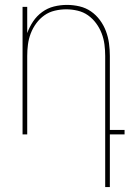

<svg xmlns="http://www.w3.org/2000/svg" viewBox="-20 -548 540 783"><path d="M409 215V-320Q409 -343 406 -366.5Q403 -390 394.5 -412Q386 -434 372 -453Q358 -472 339 -485.5Q320 -499 296.5 -504.5Q273 -510 250 -510Q227 -510 203.5 -504.5Q180 -499 161 -485.5Q142 -472 128 -453Q114 -434 105.5 -412Q97 -390 94 -366.5Q91 -343 91 -320V0H72V-520H91V-413Q100 -438 115 -460.5Q130 -483 152 -499Q174 -515 200 -521.5Q226 -528 253 -528Q279 -528 304.5 -522Q330 -516 351 -501.5Q372 -487 387.5 -466Q403 -445 412 -421Q421 -397 424.5 -371.5Q428 -346 428 -320V-18H488V0H428V215Z"/></svg>

Font: Iosevka Thin
Style: Regular
Weight: 100
Monospace: yes
Designer: Belleve Invis
Foundry: Belleve Invis
Version: Version 32.5.0; ttfautohint (v1.8.4)